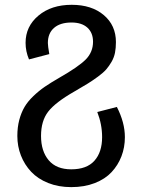

<svg xmlns="http://www.w3.org/2000/svg" viewBox="-20 -559 589 795"><path d="M274.9 215.8Q222.2 215.8 179.4 198.7Q136.7 181.6 109.1 152.3Q81.5 123 66.7 85Q51.8 46.9 51.8 3.9Q51.8 -32.2 59.8 -62.5Q67.9 -92.8 81.5 -116Q95.2 -139.2 118.2 -161.1Q141.1 -183.1 165.8 -200Q190.4 -216.8 225.1 -236.8Q304.7 -282.2 335 -312.7Q365.2 -343.3 365.2 -386.2Q365.2 -423.3 341.8 -444.6Q318.4 -465.8 275.9 -465.8Q229.5 -465.8 203.9 -443.6Q178.2 -421.4 178.2 -380.9Q178.2 -369.1 184.1 -335L100.1 -313Q85.9 -346.2 85.9 -381.8Q85.9 -449.7 139.2 -494.4Q192.4 -539.1 276.9 -539.1Q359.4 -539.1 409.7 -496.6Q460 -454.1 460 -384.8Q460 -359.9 456.1 -340.3Q452.1 -320.8 441.9 -303Q431.6 -285.2 419.9 -271.7Q408.2 -258.3 386 -241.9Q363.8 -225.6 343.3 -212.9Q322.8 -200.2 288.1 -180.2Q209.5 -135.3 179.7 -96.9Q149.9 -58.6 149.9 3.9Q149.9 66.9 181.6 104.5Q213.4 142.1 274.9 142.1Q339.4 142.1 371.1 106.4Q402.8 70.8 402.8 8.8Q402.8 -43.9 382.8 -95.2L463.9 -116.2Q497.1 -51.3 497.1 8.8Q497.1 51.3 482.9 88.1Q468.8 125 441.9 153.8Q415 182.6 372.1 199.2Q329.1 215.8 274.9 215.8Z"/></svg>

Font: FiraGO
Style: Regular
Weight: 400
Designer: bBox Type
Foundry: bBox Type GmbH
Version: Version 1.001;PS 001.001;hotconv 1.0.88;makeotf.lib2.5.64775